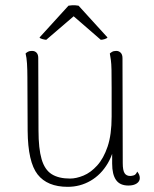

<svg xmlns="http://www.w3.org/2000/svg" viewBox="-20 -711 595 743"><path d="M430 -514Q440 -514 447 -507Q454 -500 454 -486L455 -80Q455 -52 462 -41Q469 -30 484 -30Q490 -30 498 -32.5Q506 -35 511 -47Q521 -35 521 -22Q521 -9 509 -1Q497 7 477 7Q444 7 429 -14.5Q414 -36 414 -78V-173L428 -184Q423 -123 397 -79Q371 -35 330.5 -11.5Q290 12 242 12Q163 12 125.5 -36Q88 -84 87 -205L86 -412Q86 -441 84.5 -465Q83 -489 79 -504Q83 -508 88.5 -511Q94 -514 104 -514Q115 -514 121.5 -507Q128 -500 128 -487L129 -206Q129 -136 141 -95Q153 -54 180 -37Q207 -20 251 -20Q275 -20 303 -31.5Q331 -43 356 -70.5Q381 -98 396.5 -144Q412 -190 412 -260Q412 -328 412 -371Q412 -414 411.5 -439.5Q411 -465 409 -479Q407 -493 405 -504Q408 -507 414 -510.5Q420 -514 430 -514ZM159 -557Q155 -557 145 -559.5Q135 -562 133 -566L245 -689Q251 -690 258 -690.5Q265 -691 271.5 -690.5Q278 -690 284 -689L396 -566Q393 -562 384.5 -559.5Q376 -557 370 -557L265 -648Z"/></svg>

Font: Arima ExtraLight
Style: Regular
Weight: 250
Designer: Joana Correia and Natanael Gama
Foundry: NDISCOVER
Version: Version 1.101;gftools[0.9.23]